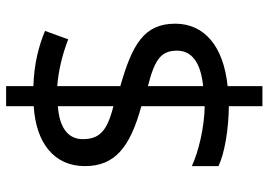

<svg xmlns="http://www.w3.org/2000/svg" viewBox="-142 -656 857 612"><g transform="rotate(-90 286.0 -350.5)"><path d="M253 -49V58H317V-53C444 -66 516 -127 516 -220C516 -320 449 -357 317 -395V-596C370 -592 423 -578 466 -561L493 -635C445 -655 388 -670 317 -672V-759H253V-671C136 -664 62 -606 62 -508C62 -413 121 -364 253 -328V-126C185 -127 107 -146 62 -167V-82C105 -62 179 -50 253 -49ZM253 -594V-417C173 -437 148 -462 148 -515C148 -559 181 -589 253 -594ZM317 -131V-307C404 -285 430 -264 430 -214C430 -169 395 -139 317 -131Z"/></g></svg>

Font: Noto Sans Hebrew Droid
Style: Bold
Weight: 700
Designer: Monotype Design Team
Foundry: Monotype Imaging Inc.
Version: Version 1.100